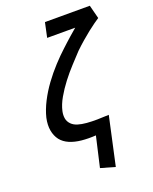

<svg xmlns="http://www.w3.org/2000/svg" viewBox="-166 -790 869 1094"><g transform="rotate(-20 269.0 -243.0)"><path d="M538 -618 517 -700H245L226 -611H396Q369 -588 352 -573Q335 -558 322.5 -546.5Q310 -535 297 -523Q263 -492 226.5 -452.5Q190 -413 157.5 -368.5Q125 -324 101 -277Q77 -230 66 -185Q57 -143 63 -109Q69 -75 88 -50Q107 -26 138.5 -12.5Q170 1 211 5Q252 9 297 6L255 189L342 214L406 -79Q370 -77 336 -76.5Q302 -76 272 -78.5Q242 -81 219.5 -88Q197 -95 183 -109Q167 -125 163.5 -145.5Q160 -166 165 -189Q173 -226 196 -266Q219 -306 248.5 -344.5Q278 -383 310.5 -418Q343 -453 369 -481Q395 -506 420 -527.5Q445 -549 467 -566.5Q489 -584 507.5 -597Q526 -610 538 -618Z"/></g></svg>

Font: Advent Pro SemiBold
Style: Italic
Weight: 600
Italic angle: -12°
Version: Version 3.000